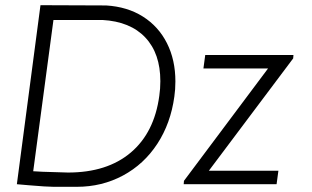

<svg xmlns="http://www.w3.org/2000/svg" viewBox="-20 -710 1203 740"><path d="M656 -396Q656 -365 652 -338Q638 -235 586.5 -156Q535 -77 454 -33.5Q373 10 276 10H220Q213 10 187 10Q161 10 91 4L45 0L136 -690L389 -689Q471 -684 531 -646Q591 -608 623.5 -543.5Q656 -479 656 -396ZM594 -341Q598 -368 598 -397Q598 -504 540 -565.5Q482 -627 375 -633H186L108 -50L144 -48Q240 -45 242 -45Q393 -45 484 -122Q575 -199 594 -341ZM689 -13 1013 -446H764L771 -498H1111L1110 -485L785 -52H1053L1046 0H688Z"/></svg>

Font: Bellota Text
Style: Italic
Weight: 400
Italic angle: -7.5°
Designer: Kemie Guaida
Foundry: Kemie Guaida
Version: Version 4.001